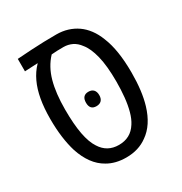

<svg xmlns="http://www.w3.org/2000/svg" viewBox="-155 -756 836 881"><g transform="rotate(-30 263.5 -315.0)"><path d="M263.2 9.8Q206.1 9.8 164.6 -14.6Q132.3 -32.7 109.1 -64.5Q85.9 -96.2 71.3 -140.6Q60.1 -176.8 54.2 -221.2Q48.3 -265.6 48.3 -317.4Q48.3 -375.5 56.6 -421.6Q64.9 -467.8 81.8 -503.7Q98.6 -539.6 124.5 -566.4L126 -568.8L57.1 -565.4V-631.3Q96.7 -634.3 132.1 -636.2Q167.5 -638.2 200.4 -639.2Q233.4 -640.1 265.6 -640.1Q297.4 -640.1 325.2 -631.6Q353 -623 376 -606.9Q398.4 -591.3 416.7 -566.9Q435.1 -542.5 447.8 -509.3Q462.9 -472.7 470.5 -424.1Q478 -375.5 478 -315.9Q478 -267.1 472.9 -225.3Q467.8 -183.6 457.5 -149.4Q444.8 -106.9 424.1 -75.4Q403.3 -43.9 375 -24.4Q328.6 9.8 263.2 9.8ZM262.7 -57.1Q293.5 -57.1 317.1 -69.8Q340.8 -82.5 357.4 -108.9Q371.6 -130.4 380.4 -162.4Q389.2 -194.3 393.1 -233.4Q397 -272.5 397 -315.4Q397 -398.4 383.8 -451.4Q370.6 -504.4 347.7 -531.7Q332 -553.2 311 -563.5Q290 -573.7 265.6 -573.7Q247.1 -573.7 232.4 -573.2Q217.8 -572.8 202.1 -571.3Q162.6 -529.3 145.8 -468.5Q128.9 -407.7 128.9 -321.3Q128.9 -242.7 138.9 -190.4Q148.9 -138.2 168.5 -108.9Q184.6 -83 208 -70.1Q231.4 -57.1 262.7 -57.1ZM261.7 -262.7Q227.5 -262.7 227.5 -300.3Q227.5 -319.8 236.3 -329.3Q245.1 -338.9 261.7 -338.9Q279.3 -338.9 288.6 -328.9Q297.9 -318.8 297.9 -300.3Q297.9 -282.2 288.6 -272.5Q279.3 -262.7 261.7 -262.7Z"/></g></svg>

Font: Open Sans SemiCondensed
Style: Regular
Weight: 400
Width: 4
Designer: Monotype Design Team
Foundry: Monotype Imaging Inc.
Version: Version 3.000